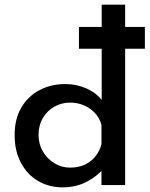

<svg xmlns="http://www.w3.org/2000/svg" viewBox="-20 -797 644 827"><path d="M250 10Q191 10 144 -17.5Q97 -45 70 -96Q43 -147 43 -215Q43 -285 72 -334Q101 -383 150.5 -409Q200 -435 262 -435Q310 -435 353.5 -415.5Q397 -396 422 -361L418 -326V-777H519V0H417V-100L428 -73Q398 -37 352.5 -13.5Q307 10 250 10ZM281 -75Q334 -75 369.5 -102.5Q405 -130 417 -176V-259Q406 -301 368.5 -328Q331 -355 281 -355Q245 -355 214 -337.5Q183 -320 164.5 -288.5Q146 -257 146 -216Q146 -177 164.5 -145Q183 -113 214 -94Q245 -75 281 -75ZM320 -681H604V-587H320Z"/></svg>

Font: Reem Kufi
Style: Regular
Weight: 400
Designer: Khaled Hosny
Version: Version 1.6